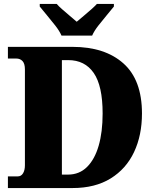

<svg xmlns="http://www.w3.org/2000/svg" viewBox="-20 -951 788 971"><path d="M20 0V-59H70Q87 -59 96.5 -74.5Q106 -90 106 -115V-600Q106 -629 94 -642Q82 -655 62 -655H20V-714H347Q510 -714 604 -630.5Q698 -547 698 -377Q698 -267 658 -182Q618 -97 539.5 -48.5Q461 0 347 0ZM324 -68Q381 -68 420 -106.5Q459 -145 479 -214Q499 -283 499 -377Q499 -517 454 -582Q409 -647 325 -647H293V-68ZM291 -771Q281 -794 260.5 -820.5Q240 -847 218 -873Q196 -899 181 -918V-931H267Q276 -920 295 -903.5Q314 -887 334 -870Q354 -853 368 -841Q382 -853 402.5 -870Q423 -887 441.5 -903.5Q460 -920 470 -931H556V-918Q541 -899 519 -873Q497 -847 476.5 -820.5Q456 -794 446 -771Z"/></svg>

Font: Noto Serif Myanmar SemiCondensed Black
Style: Regular
Weight: 900
Width: 4
Designer: Ben Mitchell and the Monotype Design Team
Foundry: Monotype Imaging Inc.
Version: Version 2.106; ttfautohint (v1.8.4.7-5d5b)